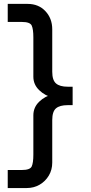

<svg xmlns="http://www.w3.org/2000/svg" viewBox="-20 -808 465 986"><path d="M353 -268H327.7Q287 -268 267.7 -251.7Q248.3 -235.3 248.3 -191.3V27Q248.3 64 230.8 93.5Q213.3 123 183.8 140.3Q154.3 157.7 117 157.7H19.7V65H92.3Q134.3 65 142.8 46.7Q151.3 28.3 151.3 -13.7V-215.7Q151.3 -256.7 181.2 -285.7Q211 -314.7 255.3 -325.3V-305.3Q211 -316 181.2 -345Q151.3 -374 151.3 -414V-616Q151.3 -658.3 142.8 -676.8Q134.3 -695.3 92.3 -695.3H19.7V-788H122Q178 -788 213.2 -750.7Q248.3 -713.3 248.3 -657.3V-439.3Q248.3 -396.3 267.7 -379.5Q287 -362.7 327.7 -362.7H353Z"/></svg>

Font: 42dot Sans Light
Style: Regular
Weight: 300
Designer: 42dot
Version: Version 1.000